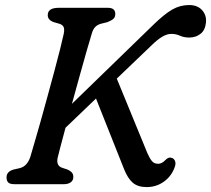

<svg xmlns="http://www.w3.org/2000/svg" viewBox="-20 -731 838 762"><path d="M208.5 -103.5Q202.5 -72 228.5 -64.5L247 -58.5Q258.5 -53.5 264.8 -46.8Q271 -40 271 -28.5Q271 -15 260.8 -7.5Q250.5 0 233.5 0H38Q19 0 12.5 -7Q6 -14 6 -26Q5 -49.5 33.5 -58L57.5 -63.5Q88 -70.5 100.5 -109Q105.5 -126 116.2 -162.5Q127 -199 140.5 -247Q154 -295 168.2 -347.2Q182.5 -399.5 195.8 -448.8Q209 -498 218.8 -537Q228.5 -576 233 -597Q236.5 -614.5 232.5 -623.8Q228.5 -633 214.5 -637L193.5 -643Q169.5 -651.5 169.5 -671Q169.5 -700 213 -700H408.5Q437.5 -700 437.5 -675.5Q437.5 -662.5 429.5 -655.8Q421.5 -649 406 -643L383.5 -637.5Q368.5 -634 359 -625Q349.5 -616 344.5 -598.5Q337 -574.5 324.2 -529.8Q311.5 -485 296 -429.5Q280.5 -374 265.5 -319L588 -632Q631.5 -674.5 663 -692.8Q694.5 -711 730.5 -711Q763.5 -711 781.8 -691Q800 -671 797.5 -642Q794.5 -611 775.5 -596.5Q756.5 -582 731.5 -582Q710 -582 694.5 -589.2Q679 -596.5 659 -596.5Q628 -596.5 583.5 -553L443.5 -419L565 -123Q573.5 -103.5 582.5 -92.2Q591.5 -81 607.5 -81Q622.5 -81 636 -95.5Q649 -109.5 662.5 -104Q671 -101.5 675 -91Q679 -80.5 672 -64Q659 -30 629.2 -9.2Q599.5 11.5 562 11.5Q527 11.5 507 -5.8Q487 -23 472.5 -59.5L361 -340L240 -224Q227.5 -177.5 218.8 -144.5Q210 -111.5 208.5 -103.5Z"/></svg>

Font: Fraunces 9pt S100
Style: Italic
Weight: 400
Italic angle: -16°
Version: Version 1.000; ttfautohint (v1.8.3)